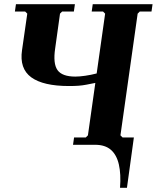

<svg xmlns="http://www.w3.org/2000/svg" viewBox="-20 -690 747 915"><path d="M438 -35H618L585 205H552Q557 140 546.5 94Q536 48 508.5 24Q481 0 433 0ZM309 -280Q186 -280 129 -321.5Q72 -363 85 -451L110 -625L100 -635H51L56 -670H337L332 -635H276L266 -625L243 -460Q232 -387 254 -356Q276 -325 339 -325Q359 -325 386.5 -329Q414 -333 441 -340L435 -295Q410 -290 392 -286.5Q374 -283 355 -281.5Q336 -280 309 -280ZM646 -635 636 -625 554 -45 564 -35H618L613 0H328L333 -35H389L399 -45L481 -625L471 -635H417L422 -670H707L702 -635Z"/></svg>

Font: Brygada 1918
Style: Italic
Weight: 400
Italic angle: -8°
Designer: Mateusz Machalski | Borys Kosmynka | Przemek Hoffer
Foundry: NIEPODLEGLA 2018
Version: Version 3.006